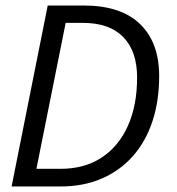

<svg xmlns="http://www.w3.org/2000/svg" viewBox="-20 -676 640 696"><path d="M22 0 153 -656H284Q418 -656 487.5 -589Q557 -522 557 -400Q557 -311 533 -237.5Q509 -164 462.5 -111Q416 -58 349.5 -29Q283 0 199 0ZM112 -64H199Q286 -64 348 -104.5Q410 -145 443.5 -219.5Q477 -294 477 -395Q477 -490 427 -541.5Q377 -593 281 -593H218Z"/></svg>

Font: SourceCodeVF
Style: Italic
Weight: 200
Italic angle: -11°
Monospace: yes
Designer: Paul D. Hunt, Teo Tuominen
Foundry: Adobe
Version: Version 1.026;hotconv 1.1.0;makeotfexe 2.6.0